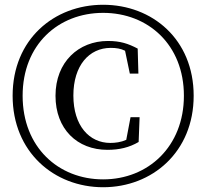

<svg xmlns="http://www.w3.org/2000/svg" viewBox="-20 -769 865 806"><path d="M413 17C619 17 793 -131 793 -367C793 -604 619 -749 413 -749C207 -749 33 -604 33 -367C33 -131 207 17 413 17ZM413 -16C225 -16 75 -151 75 -367C75 -582 225 -715 413 -715C602 -715 752 -581 752 -367C752 -154 602 -16 413 -16ZM431 -140C481 -140 523 -150 562 -173L566 -277H528L510 -182C488 -172 464 -169 443 -169C355 -169 288 -241 288 -368C288 -494 354 -568 445 -568C468 -568 487 -565 505 -556L525 -460H561L558 -565C518 -586 485 -597 433 -597C310 -597 213 -509 213 -367C213 -227 304 -140 431 -140Z"/></svg>

Font: Noto Serif HK Medium
Style: Regular
Weight: 500
Designer: Ryoko NISHIZUKA 西塚涼子 (kana & ideographs); Frank Grießhammer (Latin, Greek & Cyrillic); Wenlong ZHANG 张文龙 (bopomofo); San
Foundry: Adobe
Version: Version 2.001;hotconv 1.1.0;makeotfexe 2.6.0